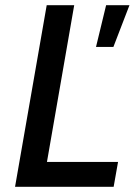

<svg xmlns="http://www.w3.org/2000/svg" viewBox="-20 -720 536 740"><path d="M38 0H418L435 -96H161L266 -700H160ZM350 -539H417L479 -700H389Z"/></svg>

Font: Fixel Text 20240404 Medium
Style: Italic
Weight: 500
Width: 4
Italic angle: -10°
Designer: AlfaBravo + MacPaw
Foundry: Kyrylo Tkachov, Marchela Mozhyna, Serhii Makarenko, Maria Weinstein, Zakhar Kryvoshyya
Version: Version 1.211;Glyphs 3.2 (3225)